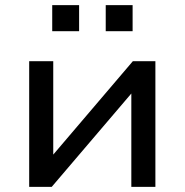

<svg xmlns="http://www.w3.org/2000/svg" viewBox="-20 -730 721 750"><path d="M94 0V-491H188V-105H170L499 -491H587V0H493V-387H512L182 0ZM393 -608V-710H498V-608ZM184 -608V-710H289V-608Z"/></svg>

Font: Nunito Sans 10pt SemiExpanded Medium
Style: Regular
Weight: 500
Width: 6
Designer: Vernon Adams
Foundry: Vernon Adams
Version: Version 3.101;gftools[0.9.27]